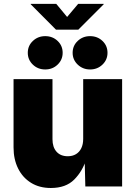

<svg xmlns="http://www.w3.org/2000/svg" viewBox="-20 -940 684 968"><path d="M236.3 7.8Q178.7 7.8 136.5 -18.3Q94.2 -44.4 71.3 -90.6Q48.3 -136.7 48.3 -196.8V-541H244.6V-238.3Q244.6 -198.2 264.9 -175.3Q285.2 -152.3 321.8 -152.3Q345.7 -152.3 363 -162.8Q380.4 -173.3 389.9 -192.9Q399.4 -212.4 399.4 -239.7V-541H595.7V0H410.2L406.7 -140.1H416Q396.5 -77.1 354.2 -34.7Q312 7.8 236.3 7.8ZM434.1 -589.8Q397.5 -589.8 371.8 -614.3Q346.2 -638.7 346.2 -673.8Q346.2 -709.5 371.8 -733.6Q397.5 -757.8 434.1 -757.8Q471.2 -757.8 496.6 -733.6Q522 -709.5 522 -673.8Q522 -638.7 496.6 -614.3Q471.2 -589.8 434.1 -589.8ZM208 -589.8Q170.9 -589.8 145.5 -614.3Q120.1 -638.7 120.1 -673.8Q120.1 -709.5 145.8 -733.6Q171.4 -757.8 208 -757.8Q245.1 -757.8 270.5 -733.6Q295.9 -709.5 295.9 -673.8Q295.9 -638.7 270.5 -614.3Q245.1 -589.8 208 -589.8ZM263.7 -920.4 318.4 -854.5 374 -920.4H502.9V-918.5L375 -790.5H262.2L134.8 -918.5V-920.4Z"/></svg>

Font: Inter 17pt Black
Style: Regular
Weight: 900
Version: Version 4.001;git-66647c0bb